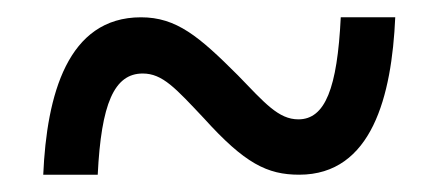

<svg xmlns="http://www.w3.org/2000/svg" viewBox="-20 -468 506 222"><path d="M30 -266H93C97 -348 112 -383 145 -383C168 -383 183 -366 216 -331C263 -279 289 -266 326 -266C410 -266 433 -357 437 -448H374C370 -366 356 -330 325 -330C302 -330 286 -349 255 -381C210 -426 184 -448 143 -448C58 -448 34 -358 30 -266Z"/></svg>

Font: Noto Serif Myanmar Condensed SemiBold
Style: Regular
Weight: 600
Width: 3
Designer: Ben Mitchell and the Monotype Design Team
Foundry: Monotype Imaging Inc.
Version: Version 2.106